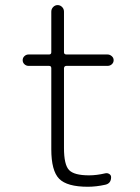

<svg xmlns="http://www.w3.org/2000/svg" viewBox="-20 -710 540 740"><path d="M89.8 -456.1Q81.1 -456.1 74.2 -462.4Q67.4 -468.8 67.4 -478Q67.4 -487.3 74.2 -493.7Q81.1 -500 89.8 -500H168.9Q177.7 -500 177.7 -508.8V-665Q177.7 -675.8 185.1 -683.1Q192.4 -690.4 202.1 -690.4Q211.9 -690.4 219.2 -683.1Q226.6 -675.8 226.6 -665V-508.8Q226.6 -500 236.3 -500H394.5Q403.3 -500 410.6 -493.7Q418 -487.3 418 -478Q418 -468.8 411.1 -462.4Q404.3 -456.1 394.5 -456.1H236.3Q227.5 -456.1 226.6 -447.3V-139.6Q226.6 -75.2 246.1 -54.7Q265.6 -34.2 323.2 -34.2Q352.5 -34.2 385.7 -42Q393.6 -43.9 400.9 -39.6Q408.2 -35.2 408.2 -27.3Q408.2 -2.9 385.7 2Q350.6 9.8 318.4 9.8Q238.3 9.8 208 -21Q177.7 -51.8 177.7 -134.8V-447.3Q177.7 -456.1 168.9 -456.1Z"/></svg>

Font: Rounded Mgen+ 2m light
Style: Regular
Weight: 200
Designer: [Source Han Sans]
Ryoko NISHIZUKA  (kana & ideographs); Paul D. Hunt (Latin, Greek & Cyrillic); Wenlong ZHANG  (bopomofo
Version: Version 1.059.20150602